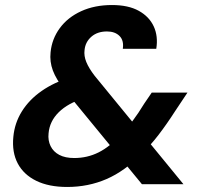

<svg xmlns="http://www.w3.org/2000/svg" viewBox="-20 -732 832 763"><path d="M544 0 237 -374Q203 -417 190 -452Q177 -487 181 -524Q186 -577 217.5 -620Q249 -663 302.5 -687.5Q356 -712 425 -712Q490 -712 531.5 -689Q573 -666 591 -627Q609 -588 601 -538H468Q473 -571 455 -589Q437 -607 405 -607Q367 -607 343 -586Q319 -565 316 -533Q313 -510 323 -485.5Q333 -461 356 -431L709 0ZM247 11Q174 11 124 -13.5Q74 -38 50.5 -82.5Q27 -127 33 -188Q38 -243 67 -289.5Q96 -336 145.5 -370.5Q195 -405 261 -425L313 -441L359 -355L313 -341Q250 -322 213.5 -286Q177 -250 173 -202Q170 -174 181 -151.5Q192 -129 215.5 -116.5Q239 -104 275 -104Q327 -104 372 -126.5Q417 -149 461 -198Q484 -221 507 -251.5Q530 -282 553 -320L583 -364H725L677 -292Q643 -239 610 -196Q577 -153 542 -120Q476 -52 403.5 -20.5Q331 11 247 11Z"/></svg>

Font: DM Sans 12pt ExtraBold
Style: Italic
Weight: 800
Italic angle: -10°
Version: Version 4.004;gftools[0.9.30]